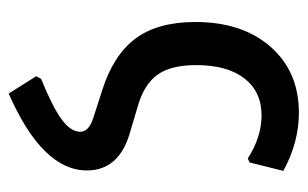

<svg xmlns="http://www.w3.org/2000/svg" viewBox="-150 -360 693 432"><g transform="rotate(90 196.0 -143.5)"><path d="M190 183 151 121 157 110Q221 84 248.5 63.5Q276 43 276 22Q276 2 243 -8L184 -27Q104 -52 66.5 -102Q29 -152 29 -237Q29 -343 85 -406.5Q141 -470 233 -470Q300 -470 364 -435L345 -359L336 -355Q288 -386 239 -386Q186 -386 156 -347.5Q126 -309 126 -239Q126 -182 147.5 -152Q169 -122 217 -108L274 -91Q363 -67 363 7Q363 107 190 183Z"/></g></svg>

Font: Alegreya Sans Medium
Style: Regular
Weight: 500
Designer: Juan Pablo del Peral
Foundry: Huerta Tipografica
Version: Version 2.007